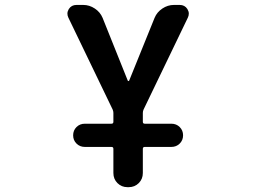

<svg xmlns="http://www.w3.org/2000/svg" viewBox="-20 -566 1040 783"><path d="M500 197.3Q475.6 197.3 459 180.7Q442.4 164.1 442.4 139.6V41Q442.4 33.2 434.6 33.2H326.2Q305.7 33.2 292 19.5Q278.3 5.9 278.3 -14.2Q278.3 -34.2 292 -47.9Q305.7 -61.5 326.2 -61.5H434.6Q442.4 -61.5 442.4 -69.3V-105.5Q442.4 -112.3 439.5 -119.1L258.8 -494.1Q254.9 -502 254.9 -510.7Q254.9 -519.5 260.7 -529.3Q271.5 -545.9 292 -545.9H319.3Q344.7 -545.9 366.7 -531.2Q388.7 -516.6 398.4 -493.2L501 -237.3Q502 -235.4 503.9 -235.4Q505.9 -235.4 506.8 -237.3L610.4 -493.2Q620.1 -516.6 642.1 -531.2Q664.1 -545.9 689.5 -545.9H712.9Q733.4 -545.9 744.1 -529.3Q750 -519.5 750 -510.7Q750 -502 746.1 -494.1L565.4 -119.1Q562.5 -112.3 562.5 -105.5V-69.3Q562.5 -61.5 570.3 -61.5H678.7Q699.2 -61.5 712.9 -47.9Q726.6 -34.2 726.6 -14.2Q726.6 5.9 712.9 19.5Q699.2 33.2 678.7 33.2H570.3Q562.5 33.2 562.5 41V139.6Q562.5 164.1 545.9 180.7Q529.3 197.3 504.9 197.3Z"/></svg>

Font: Rounded Mgen+ 1m medium
Style: Regular
Weight: 500
Designer: [Source Han Sans]
Ryoko NISHIZUKA  (kana & ideographs); Paul D. Hunt (Latin, Greek & Cyrillic); Wenlong ZHANG  (bopomofo
Version: Version 1.059.20150602